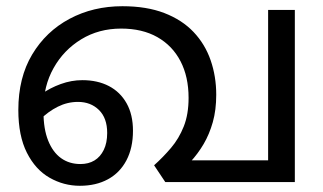

<svg xmlns="http://www.w3.org/2000/svg" viewBox="-20 -586 1040 618"><path d="M374 -566Q452 -566 509 -544Q566 -522 603 -483Q640 -444 658 -392Q676 -340 676 -281Q676 -232 665 -193Q654 -154 635.5 -122.5Q617 -91 592 -64L585 0H512L476 -54Q505 -80 530.5 -110Q556 -140 571.5 -179Q587 -218 587 -271Q587 -339 561 -389Q535 -439 486.5 -466.5Q438 -494 370 -494Q298 -494 241.5 -459.5Q185 -425 152.5 -367Q120 -309 120 -237V-225Q120 -171 135 -133.5Q150 -96 176.5 -77Q203 -58 239 -58Q265 -58 284 -69.5Q303 -81 314 -103.5Q325 -126 325 -158Q325 -206 298.5 -232Q272 -258 231 -258Q197 -258 166 -242.5Q135 -227 109 -201L113 -283Q141 -303 175.5 -315.5Q210 -328 245 -328Q294 -328 330.5 -309Q367 -290 387.5 -253.5Q408 -217 408 -165Q408 -110 387 -70Q366 -30 327.5 -9Q289 12 237 12Q185 12 139.5 -14Q94 -40 66.5 -94.5Q39 -149 39 -232Q39 -336 83.5 -410.5Q128 -485 204 -525.5Q280 -566 374 -566ZM929 -554V0H546L558 -70H843V-554Z"/></svg>

Font: hexmalayalam15
Style: Book
Weight: 400
Designer: Jelle Bosma - Monotype Design Team
Foundry: Monotype Imaging Inc.
Version: Version 2.003